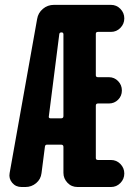

<svg xmlns="http://www.w3.org/2000/svg" viewBox="-20 -750 540 770"><path d="M234.4 -284.2V-612.3Q234.4 -620.1 226.6 -620.1Q218.8 -620.1 217.8 -613.3L175.8 -283.2Q174.8 -280.3 176.8 -277.8Q178.7 -275.4 182.6 -275.4H224.6Q234.4 -275.4 234.4 -284.2ZM373 -622.1Q364.3 -622.1 364.3 -614.3V-448.2Q364.3 -440.4 373 -440.4H417Q438.5 -440.4 453.6 -424.8Q468.8 -409.2 468.8 -387.2Q468.8 -365.2 453.6 -350.1Q438.5 -335 417 -335H373Q364.3 -335 364.3 -326.2V-116.2Q364.3 -108.4 373 -108.4H424.8Q447.3 -108.4 462.9 -92.3Q478.5 -76.2 478.5 -54.2Q478.5 -32.2 462.9 -16.1Q447.3 0 424.8 0H291Q266.6 0 250.5 -17.1Q234.4 -34.2 234.4 -56.6V-161.1Q234.4 -169.9 224.6 -169.9H168.9Q161.1 -169.9 160.2 -162.1L146.5 -55.7Q143.6 -31.2 125 -15.6Q106.4 0 82 0H66.4Q43 0 28.8 -17.1Q14.6 -34.2 18.6 -55.7L128.9 -673.8Q132.8 -698.2 151.9 -714.4Q170.9 -730.5 196.3 -730.5H424.8Q447.3 -730.5 462.9 -714.4Q478.5 -698.2 478.5 -676.3Q478.5 -654.3 462.9 -638.2Q447.3 -622.1 424.8 -622.1Z"/></svg>

Font: Rounded Mgen+ 1mn bold
Style: Bold
Weight: 700
Designer: [Source Han Sans]
Ryoko NISHIZUKA  (kana & ideographs); Paul D. Hunt (Latin, Greek & Cyrillic); Wenlong ZHANG  (bopomofo
Version: Version 1.059.20150602